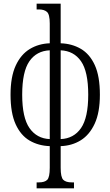

<svg xmlns="http://www.w3.org/2000/svg" viewBox="-20 -780 597 1038"><path d="M178 238V206H190Q222 206 235.5 192Q249 178 249 127V10Q188 8 140 -20Q92 -48 64.5 -108.5Q37 -169 37 -268Q37 -365 65 -425.5Q93 -486 141 -515Q189 -544 249 -546V-653Q249 -702 234 -715.5Q219 -729 190 -729H178V-760H308V-546Q369 -544 417 -516Q465 -488 492.5 -428Q520 -368 520 -268Q520 -172 492 -111.5Q464 -51 416.5 -21.5Q369 8 308 10V127Q308 178 322 192Q336 206 368 206H380V238ZM249 -28V-508Q178 -505 139 -449Q100 -393 100 -268Q100 -144 139.5 -87.5Q179 -31 249 -28ZM308 -28Q379 -31 418 -87.5Q457 -144 457 -268Q457 -393 418 -449Q379 -505 308 -508Z"/></svg>

Font: Noto Serif ExtraCondensed Light
Style: Regular
Weight: 300
Width: 2
Designer: Monotype Design Team
Foundry: Monotype Imaging Inc.
Version: Version 2.014; ttfautohint (v1.8.4.7-5d5b)